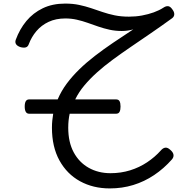

<svg xmlns="http://www.w3.org/2000/svg" viewBox="-20 -1035 1063 1072"><path d="M593 17Q500 17 427 -23Q354 -63 312 -139Q270 -215 270 -322Q270 -343 272 -362.5Q274 -382 277 -400H143Q130 -400 124 -410.5Q118 -421 118 -440Q118 -460 124 -470Q130 -480 143 -480H302Q322 -527 352.5 -568Q383 -609 422.5 -647.5Q462 -686 510 -723Q558 -760 612 -796.5Q666 -833 724 -871Q710 -867 694 -864.5Q678 -862 660 -862Q624 -862 592 -869Q560 -876 529.5 -886.5Q499 -897 469.5 -907.5Q440 -918 409 -925Q378 -932 345 -932Q292 -932 251.5 -913Q211 -894 183.5 -861.5Q156 -829 141 -789Q136 -774 124 -770.5Q112 -767 94 -772Q76 -778 69.5 -788.5Q63 -799 68 -813Q90 -873 127.5 -918Q165 -963 219 -989Q273 -1015 344 -1015Q387 -1015 422 -1007.5Q457 -1000 488.5 -989.5Q520 -979 552 -968Q584 -957 620 -949.5Q656 -942 700 -942Q738 -942 773 -948.5Q808 -955 838.5 -966Q869 -977 892 -992Q907 -1002 919 -1000.5Q931 -999 942 -983Q953 -969 953 -956Q953 -943 942 -934Q880 -889 821.5 -849Q763 -809 709.5 -772.5Q656 -736 608.5 -701Q561 -666 521.5 -630.5Q482 -595 451 -558Q420 -521 400 -480H628Q642 -480 647.5 -470Q653 -460 653 -440Q653 -421 647.5 -410.5Q642 -400 628 -400H369Q365 -382 363 -362.5Q361 -343 361 -322Q361 -241 391.5 -184.5Q422 -128 475.5 -98Q529 -68 597 -68Q655 -68 706.5 -84Q758 -100 801.5 -129Q845 -158 878 -195Q890 -209 903 -210.5Q916 -212 930 -199Q946 -186 948.5 -172Q951 -158 940 -145Q895 -94 840.5 -57.5Q786 -21 724 -2Q662 17 593 17Z"/></svg>

Font: Playwrite PE
Style: Regular
Weight: 400
Designer: Veronika Burian, José Scaglione
Foundry: TypeTogether
Version: Version 1.002